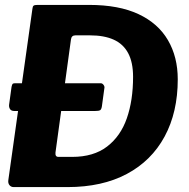

<svg xmlns="http://www.w3.org/2000/svg" viewBox="-20 -762 769 782"><path d="M395 -329Q393 -316 387.5 -313Q382 -310 368 -310H38Q26 -310 21 -317.5Q16 -325 17 -335L27 -408Q29 -418 31.5 -420.5Q34 -423 42 -423H390Q397 -423 402 -416Q407 -409 405 -402ZM36 0Q25 0 18.5 -8Q12 -16 14 -29L112 -726Q113 -736 117 -739Q121 -742 133 -742H343Q464 -742 544 -704.5Q624 -667 664 -598.5Q704 -530 704 -439Q704 -305 650.5 -206Q597 -107 496.5 -53.5Q396 0 255 0H36ZM274 -123Q361 -123 416 -165Q471 -207 496.5 -280Q522 -353 522 -449Q522 -508 502 -545.5Q482 -583 443 -600.5Q404 -618 347 -618H287Q271 -618 269 -601L206 -141Q205 -132 208 -127.5Q211 -123 218 -123Z"/></svg>

Font: Libre Franklin
Style: Bold Italic
Weight: 700
Italic angle: -8°
Designer: Pablo Impallari, Rodrigo Fuenzalida, Nhung Nguyen
Foundry: Impallari Type
Version: Version 3.000